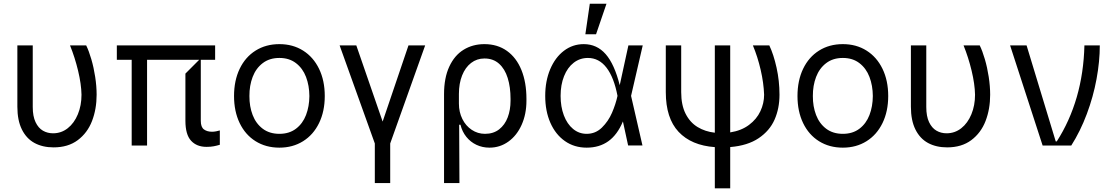

<svg xmlns="http://www.w3.org/2000/svg" viewBox="-20 -793 6068 1046"><path d="M74.6 -545.5H158.4V-210.2Q158.4 -159.4 173.7 -127.5Q188.9 -95.5 213.8 -81.1Q238.6 -66.8 269.2 -66.8Q313.9 -66.8 349.1 -94.5Q384.2 -122.2 404.1 -170.3Q424 -218.4 424 -277Q422.9 -334.9 405.4 -407.8Q387.8 -480.8 361.5 -545.5H449.6Q464.5 -515.3 477.6 -470.2Q490.8 -425.1 498.6 -374.1Q506.4 -323.2 506.4 -277Q506.4 -198.9 481.4 -133.9Q456.3 -68.9 403.6 -29.5Q350.9 9.9 272 9.9Q212.4 9.9 168.1 -14Q123.9 -38 99.3 -87.5Q74.6 -137.1 74.6 -211.6Z M697.4 0V-467.3H616.5V-545.5H1152V-467.3H1073.9V-134.9Q1073.9 -100.5 1091.1 -87.9Q1108.3 -75.3 1134.9 -75.3Q1145.6 -75.3 1157.7 -77.6Q1169.7 -79.9 1177.6 -82.4V-4.3Q1161.2 0.7 1144.4 3.9Q1127.5 7.1 1105.1 7.1Q1051.5 7.1 1020.8 -26.5Q990.1 -60 990.1 -134.9V-392L1065.3 -467.3H781.2V0Z M1255 -269.9Q1255 -354 1285.7 -418.1Q1316.4 -482.2 1372.5 -517.4Q1428.6 -552.6 1502.1 -552.6Q1575.3 -552.6 1631.2 -517.4Q1687.1 -482.2 1718.2 -418.1Q1749.3 -354 1749.3 -269.9Q1749.3 -186.4 1718.2 -122.5Q1687.1 -58.6 1631 -23.6Q1574.9 11.4 1502.1 11.4Q1428.6 11.4 1372.5 -23.6Q1316.4 -58.6 1285.7 -122.5Q1255 -186.4 1255 -269.9ZM1665.5 -269.9Q1665.1 -326.7 1647.2 -373.8Q1629.3 -420.8 1592.5 -449Q1555.8 -477.3 1502.1 -477.3Q1448.2 -477.3 1411.2 -449Q1374.3 -420.8 1356.4 -373.8Q1338.4 -326.7 1338.8 -269.9Q1338.4 -213.1 1356.4 -166.4Q1374.3 -119.7 1411.2 -91.8Q1448.2 -63.9 1502.1 -63.9Q1555.8 -63.9 1592.5 -91.8Q1629.3 -119.7 1647.2 -166.4Q1665.1 -213.1 1665.5 -269.9Z M2022 -11.4 1830.3 -545.5H1921.2L2064.6 -130.7L2205.3 -545.5H2296.2L2105.8 -11.4V204.5H2022Z M2483 204.5H2399.1V-279.8Q2399.1 -368.6 2427.6 -430Q2456 -491.5 2505.7 -522Q2555.4 -552.6 2619.3 -552.6Q2690 -552.6 2741.7 -515.8Q2793.3 -479 2820.7 -411.6Q2848 -344.1 2848 -254.3V-244.3Q2848 -171.5 2821.9 -113.1Q2795.8 -54.7 2749.8 -21.7Q2703.8 11.4 2646.7 11.4Q2608.3 11.4 2575.8 -3.9Q2543.3 -19.2 2520.6 -47.4Q2497.9 -75.6 2488.6 -113.3H2481.5ZM2761.4 -244.3V-254.3Q2761.4 -318.5 2745.9 -368.1Q2730.5 -417.6 2698.7 -446Q2666.9 -474.4 2619.3 -474.4Q2578.1 -474.4 2546.5 -450.1Q2514.9 -425.8 2497.5 -381.9Q2480.1 -338.1 2480.1 -281.2V-228.7Q2480.1 -182.5 2498.8 -144.9Q2517.4 -107.2 2550.1 -85.6Q2582.7 -63.9 2622.2 -63.9Q2668 -63.9 2699.2 -88.2Q2730.5 -112.6 2745.9 -153.4Q2761.4 -194.2 2761.4 -244.3Z M2950.3 -270.6Q2950.3 -351.2 2977.3 -415.5Q3004.3 -479.8 3052 -516.2Q3099.8 -552.6 3160.2 -552.6Q3231.9 -552.6 3279.7 -498Q3327.4 -443.5 3356.2 -328.8L3403.4 -545.5H3481.5L3418 -270.6L3480.1 -0.4H3402L3373.6 -131.4Q3343.4 -58.9 3294.4 -23.8Q3245.4 11.4 3176.1 11.4Q3108.7 11.4 3057.5 -24.5Q3006.4 -60.4 2978.3 -124.3Q2950.3 -188.2 2950.3 -270.6ZM3344.1 -270.6Q3324.9 -371.4 3284.1 -424.4Q3243.3 -477.3 3182.9 -477.3Q3139.2 -477.3 3105.5 -451.2Q3071.7 -425.1 3052.9 -378Q3034.1 -331 3034.1 -270.6Q3034.1 -211.6 3051.8 -164.6Q3069.6 -117.5 3101.9 -90.7Q3134.2 -63.9 3176.1 -63.9Q3224.4 -63.9 3259.2 -98Q3294 -132.1 3314.1 -178.6Q3334.2 -225.1 3344.1 -270.6ZM3227.3 -606.5H3169L3193.2 -772.7H3284.1Z M3958.1 8.2V233H3874.3V8.5Q3746.4 -0.7 3676.8 -74.9Q3607.2 -149.1 3607.2 -291.2V-545.5H3691.1V-291.2Q3691.1 -220.5 3715.2 -173.1Q3739.3 -125.7 3780.4 -100.9Q3821.4 -76 3874.3 -70V-545.5H3958.1V-71.7Q4019.2 -81.3 4060.7 -112.6Q4102.3 -143.8 4122.5 -187.1Q4142.8 -230.5 4142.8 -277Q4140.6 -340.9 4124.1 -412.3Q4107.6 -483.7 4081.7 -545.5H4171.2Q4194.6 -496.4 4210.6 -424.4Q4226.6 -352.3 4226.6 -277Q4226.6 -202.4 4199.8 -141.3Q4172.9 -80.3 4112.9 -40Q4052.9 0.4 3958.1 8.2Z M4324.6 -269.9Q4324.6 -354 4355.3 -418.1Q4386 -482.2 4442.1 -517.4Q4498.2 -552.6 4571.7 -552.6Q4644.9 -552.6 4700.8 -517.4Q4756.7 -482.2 4787.8 -418.1Q4818.9 -354 4818.9 -269.9Q4818.9 -186.4 4787.8 -122.5Q4756.7 -58.6 4700.6 -23.6Q4644.5 11.4 4571.7 11.4Q4498.2 11.4 4442.1 -23.6Q4386 -58.6 4355.3 -122.5Q4324.6 -186.4 4324.6 -269.9ZM4735.1 -269.9Q4734.7 -326.7 4716.8 -373.8Q4698.9 -420.8 4662.1 -449Q4625.4 -477.3 4571.7 -477.3Q4517.8 -477.3 4480.8 -449Q4443.9 -420.8 4426 -373.8Q4408 -326.7 4408.4 -269.9Q4408 -213.1 4426 -166.4Q4443.9 -119.7 4480.8 -91.8Q4517.8 -63.9 4571.7 -63.9Q4625.4 -63.9 4662.1 -91.8Q4698.9 -119.7 4716.8 -166.4Q4734.7 -213.1 4735.1 -269.9Z M4942.5 -545.5H5026.3V-210.2Q5026.3 -159.4 5041.5 -127.5Q5056.8 -95.5 5081.7 -81.1Q5106.5 -66.8 5137.1 -66.8Q5181.8 -66.8 5217 -94.5Q5252.1 -122.2 5272 -170.3Q5291.9 -218.4 5291.9 -277Q5290.8 -334.9 5273.3 -407.8Q5255.7 -480.8 5229.4 -545.5H5317.5Q5332.4 -515.3 5345.5 -470.2Q5358.7 -425.1 5366.5 -374.1Q5374.3 -323.2 5374.3 -277Q5374.3 -198.9 5349.3 -133.9Q5324.2 -68.9 5271.5 -29.5Q5218.8 9.9 5139.9 9.9Q5080.3 9.9 5036 -14Q4991.8 -38 4967.2 -87.5Q4942.5 -137.1 4942.5 -211.6Z M5660.2 0 5483 -545.5H5572.8L5731.5 -22.7H5737.2Q5807.9 -132.5 5846.1 -264.2Q5884.2 -396 5887.8 -545.5H5971.6Q5971.6 -458.5 5953.8 -362.2Q5936.1 -266 5900.9 -172.1Q5865.8 -78.1 5816.1 0Z"/></svg>

Font: Riot Sans
Style: Regular
Weight: 400
Designer: Rasmus Andersson
Foundry: rsms
Version: Version 4.001